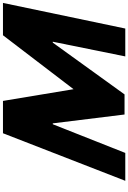

<svg xmlns="http://www.w3.org/2000/svg" viewBox="195 -1060 865 1295"><g transform="rotate(-90 627.5 -412.5)"><path d="M894.5 0H1082.5L1255.3 -825H1037.2L673.4 -349L594.3 -825H376.3L55.5 0H243.5L437 -489H443L502.7 -5H638.3L987.5 -489H993.6Z"/></g></svg>

Font: Hussar
Style: BdSuprExtOblThree
Weight: 700
Foundry: Cannot Into Space Fonts
Version: Version 2.00